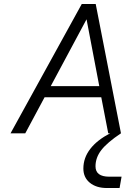

<svg xmlns="http://www.w3.org/2000/svg" viewBox="-20 -670 661 965"><path d="M588 0Q519 46 489.5 84Q460 122 460 166Q460 218 529 218H591L581 275H517Q464 275 431.5 248.5Q399 222 399 177Q399 123 434 78Q469 33 534 0H524L489 -181H204L107 0H33L391 -650H461ZM415 -573 235 -237H479Z"/></svg>

Font: Overused Grotesk Book
Style: Italic
Weight: 350
Italic angle: -10°
Version: Version 0.003